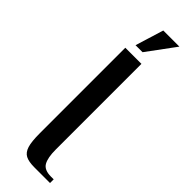

<svg xmlns="http://www.w3.org/2000/svg" viewBox="-280 -842 851 851"><g transform="rotate(45 145.0 -416.5)"><path d="M86 -123V-660H187V-123Q187 -72 201 -47.5Q215 -23 257 -23H274V0H176Q140 0 121 -10Q102 -20 94 -46Q86 -72 86 -123ZM151 -833H252L154 -700H110Z"/></g></svg>

Font: El Messiri Medium
Style: Regular
Weight: 500
Designer: Mohamed Gaber
Foundry: Kief Type Foundry
Version: Version 2.007